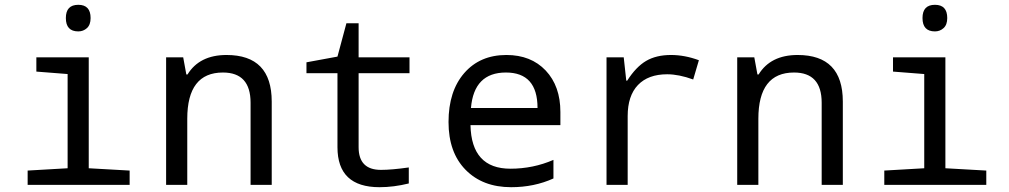

<svg xmlns="http://www.w3.org/2000/svg" viewBox="-20 -777 4241 807"><path d="M309.1 -756.8Q360.8 -756.8 360.8 -701.2Q360.8 -672.9 345.5 -658.9Q330.1 -645 309.1 -645Q256.8 -645 256.8 -701.2Q256.8 -756.8 309.1 -756.8ZM264.2 -465.8 132.8 -476.1V-536.1H353V-69.8L524.9 -60.1V0H96.2V-60.1L264.2 -69.8Z M1033.2 0V-345.2Q1033.2 -472.2 917 -472.2Q767.1 -472.2 767.1 -277.8V0H678.2V-536.1H750L763.2 -463.9H768.1Q818.4 -545.9 932.1 -545.9Q1122.1 -545.9 1122.1 -350.1V0Z M1698.2 -73.2V-5.9Q1634.8 9.8 1575.2 9.8Q1398.4 9.8 1398.4 -158.2V-469.2H1268.1V-515.1L1398.4 -539.1L1436 -679.2H1487.3V-536.1H1701.2V-469.2H1487.3V-158.2Q1487.3 -63 1581.1 -63Q1626.5 -63 1698.2 -73.2Z M2335.4 -251H1957.5Q1961.4 -67.9 2125.5 -67.9Q2220.7 -67.9 2306.2 -105V-26.9Q2225.1 9.8 2128.4 9.8Q2008.8 9.8 1937 -63.2Q1865.2 -136.2 1865.2 -264.2Q1865.2 -394 1931.4 -470Q1997.6 -545.9 2108.4 -545.9Q2211.9 -545.9 2273.7 -480.5Q2335.4 -415 2335.4 -306.2ZM1959.5 -323.2H2239.3Q2239.3 -472.2 2106.4 -472.2Q1972.2 -472.2 1959.5 -323.2Z M2917.5 -523.9 2893.6 -442.9Q2833.5 -464.8 2784.2 -464.8Q2704.6 -464.8 2661.4 -419.7Q2618.2 -374.5 2618.2 -289.1V0H2529.3V-536.1H2601.6L2612.3 -438H2616.2Q2653.3 -496.1 2695.8 -521Q2738.3 -545.9 2800.3 -545.9Q2857.9 -545.9 2917.5 -523.9Z M3433.6 0V-345.2Q3433.6 -472.2 3317.4 -472.2Q3167.5 -472.2 3167.5 -277.8V0H3078.6V-536.1H3150.4L3163.6 -463.9H3168.5Q3218.8 -545.9 3332.5 -545.9Q3522.5 -545.9 3522.5 -350.1V0Z M3909.7 -756.8Q3961.4 -756.8 3961.4 -701.2Q3961.4 -672.9 3946 -658.9Q3930.7 -645 3909.7 -645Q3857.4 -645 3857.4 -701.2Q3857.4 -756.8 3909.7 -756.8ZM3864.7 -465.8 3733.4 -476.1V-536.1H3953.6V-69.8L4125.5 -60.1V0H3696.8V-60.1L3864.7 -69.8Z"/></svg>

Font: Droid Sans Mono
Style: Regular
Weight: 400
Monospace: yes
Foundry: Ascender Corporation
Version: Version 1.00 build 112